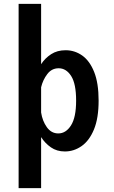

<svg xmlns="http://www.w3.org/2000/svg" viewBox="-20 -770 590 990"><path d="M76 200V-750H192V-439Q212 -470 243.5 -490.5Q275 -511 318.5 -511Q365 -511 403.8 -483.8Q442.5 -456.5 465.5 -399Q488.5 -341.5 488.5 -251Q488.5 -160.5 464.5 -102.5Q440.5 -44.5 400.8 -16.8Q361 11 314.5 11Q273 11 242.5 -10.2Q212 -31.5 192 -63V200ZM282.5 -418Q246.5 -418 223.8 -388Q201 -358 192 -320V-190Q198.5 -146.5 221.5 -114.2Q244.5 -82 280.5 -82Q320 -82 346.2 -123.5Q372.5 -165 372.5 -251Q372.5 -338 347 -378Q321.5 -418 282.5 -418Z"/></svg>

Font: Trispace SemiCondensed Medium
Style: Regular
Weight: 500
Width: 4
Designer: Tyler Finck
Foundry: Etcetera Type Company
Version: Version 1.210; ttfautohint (v1.8.3)